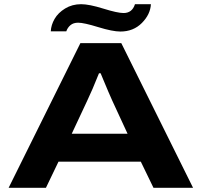

<svg xmlns="http://www.w3.org/2000/svg" viewBox="-20 -892 958 912"><path d="M221.2 -743.2Q222.7 -773.4 239.3 -802.2Q255.9 -831.1 289.3 -851.6Q322.8 -872.1 365.2 -872.1Q403.3 -872.1 470.7 -851.1Q538.1 -830.1 566.9 -830.1Q607.9 -830.1 621.1 -872.1H696.8Q694.3 -823.7 654.1 -783Q613.8 -742.2 551.8 -742.2Q514.6 -742.2 446.5 -763.2Q378.4 -784.2 351.1 -784.2Q328.6 -784.2 314.7 -772.5Q300.8 -760.7 294.9 -743.2ZM21 0 361.8 -687H556.2L897 0H709L648.9 -124H257.8L198.2 0ZM320.8 -256.8H585.9L513.2 -414.1Q507.3 -426.3 494.9 -455.8Q482.4 -485.4 470.7 -513.4Q459 -541.5 458 -543.9H450.2Q417.5 -461.9 394 -413.1Z"/></svg>

Font: Archivo Expanded
Style: Bold
Weight: 700
Width: 7
Designer: Hector Gatti
Foundry: Omnibus-Type
Version: Version 2.001